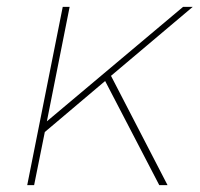

<svg xmlns="http://www.w3.org/2000/svg" viewBox="-20 -537 579 557"><path d="M539 -517 302 -317 466 0H442L285 -302L110 -154L79 0H59L162 -517H182L116 -185L511 -517Z"/></svg>

Font: Gontserrat Thin
Style: Italic
Weight: 250
Italic angle: -11.3°
Designer: Julieta Ulanovsky
Foundry: Julieta Ulanovsky
Version: Version 6.001